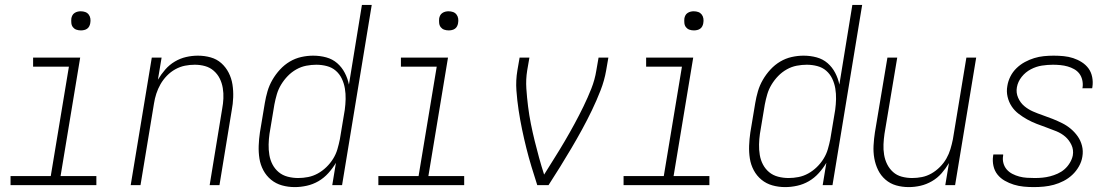

<svg xmlns="http://www.w3.org/2000/svg" viewBox="-20 -755 4540 783"><path d="M373 0H23V-37H187L261 -483H115V-520H307L227 -37H373ZM310 -631Q300 -631 291.5 -634Q283 -637 277.5 -644Q272 -651 271 -660.5Q270 -670 271 -680Q272 -686 275 -692Q278 -698 284 -702Q290 -706 296.5 -707.5Q303 -709 309 -709Q319 -709 327.5 -706Q336 -703 341.5 -696Q347 -689 348.5 -679.5Q350 -670 348 -660Q347 -654 344 -648Q341 -642 335.5 -638Q330 -634 323 -632.5Q316 -631 310 -631Z M513 0 599 -520H639L624 -430Q637 -452 654 -471.5Q671 -491 693 -504Q715 -517 739 -522.5Q763 -528 787 -528Q814 -528 839 -521Q864 -514 882.5 -497.5Q901 -481 912.5 -458.5Q924 -436 928 -410.5Q932 -385 931 -358Q930 -331 925 -305L875 0H835L886 -311Q890 -332 891 -353.5Q892 -375 888.5 -396Q885 -417 876 -435Q867 -453 851.5 -466.5Q836 -480 816 -485.5Q796 -491 774 -491Q754 -491 734 -487Q714 -483 695 -472.5Q676 -462 660.5 -446Q645 -430 634.5 -411.5Q624 -393 617.5 -373Q611 -353 608 -333L553 0Z M1182 8Q1155 8 1130 1Q1105 -6 1085.5 -22Q1066 -38 1054 -60.5Q1042 -83 1038 -108.5Q1034 -134 1035 -161Q1036 -188 1040 -215L1060 -335Q1064 -359 1071 -383Q1078 -407 1091 -429.5Q1104 -452 1122 -471.5Q1140 -491 1162 -504Q1184 -517 1208.5 -522.5Q1233 -528 1257 -528Q1285 -528 1310.5 -521Q1336 -514 1355 -497.5Q1374 -481 1386 -458Q1398 -435 1403 -410L1456 -735H1496L1375 0H1335L1350 -91Q1337 -69 1319 -49Q1301 -29 1278.5 -16Q1256 -3 1231 2.5Q1206 8 1182 8ZM1196 -29Q1216 -29 1236.5 -33Q1257 -37 1276 -47.5Q1295 -58 1311 -73.5Q1327 -89 1338.5 -107.5Q1350 -126 1356 -146.5Q1362 -167 1366 -187L1386 -307Q1389 -329 1389.5 -351Q1390 -373 1386.5 -394Q1383 -415 1374 -434Q1365 -453 1349.5 -466.5Q1334 -480 1313 -485.5Q1292 -491 1270 -491Q1250 -491 1229 -487Q1208 -483 1188.5 -472Q1169 -461 1153.5 -445Q1138 -429 1126.5 -410Q1115 -391 1109 -370.5Q1103 -350 1099 -329L1079 -209Q1076 -188 1075.5 -166Q1075 -144 1078.5 -123Q1082 -102 1091.5 -84Q1101 -66 1116.5 -53Q1132 -40 1153 -34.5Q1174 -29 1196 -29Z M1873 0H1523V-37H1687L1761 -483H1615V-520H1807L1727 -37H1873ZM1810 -631Q1800 -631 1791.5 -634Q1783 -637 1777.5 -644Q1772 -651 1771 -660.5Q1770 -670 1771 -680Q1772 -686 1775 -692Q1778 -698 1784 -702Q1790 -706 1796.5 -707.5Q1803 -709 1809 -709Q1819 -709 1827.5 -706Q1836 -703 1841.5 -696Q1847 -689 1848.5 -679.5Q1850 -670 1848 -660Q1847 -654 1844 -648Q1841 -642 1835.5 -638Q1830 -634 1823 -632.5Q1816 -631 1810 -631Z M2171 0Q2159 -37 2147.5 -75Q2136 -113 2126.5 -151Q2117 -189 2109 -227.5Q2101 -266 2095 -305.5Q2089 -345 2086 -386Q2083 -427 2090 -468L2099 -520H2139L2130 -468Q2124 -431 2126.5 -394Q2129 -357 2133.5 -321Q2138 -285 2145 -250Q2152 -215 2160.5 -180.5Q2169 -146 2178.5 -111.5Q2188 -77 2199 -43Q2220 -77 2241.5 -111Q2263 -145 2283.5 -180Q2304 -215 2323 -250Q2342 -285 2359.5 -321Q2377 -357 2391.5 -393.5Q2406 -430 2412 -468L2421 -520H2461L2452 -468Q2445 -427 2429 -386Q2413 -345 2394 -305.5Q2375 -266 2354 -227.5Q2333 -189 2310.5 -151Q2288 -113 2264.5 -75Q2241 -37 2217 0Z M2873 0H2523V-37H2687L2761 -483H2615V-520H2807L2727 -37H2873ZM2810 -631Q2800 -631 2791.5 -634Q2783 -637 2777.5 -644Q2772 -651 2771 -660.5Q2770 -670 2771 -680Q2772 -686 2775 -692Q2778 -698 2784 -702Q2790 -706 2796.5 -707.5Q2803 -709 2809 -709Q2819 -709 2827.5 -706Q2836 -703 2841.5 -696Q2847 -689 2848.5 -679.5Q2850 -670 2848 -660Q2847 -654 2844 -648Q2841 -642 2835.5 -638Q2830 -634 2823 -632.5Q2816 -631 2810 -631Z M3182 8Q3155 8 3130 1Q3105 -6 3085.5 -22Q3066 -38 3054 -60.5Q3042 -83 3038 -108.5Q3034 -134 3035 -161Q3036 -188 3040 -215L3060 -335Q3064 -359 3071 -383Q3078 -407 3091 -429.5Q3104 -452 3122 -471.5Q3140 -491 3162 -504Q3184 -517 3208.5 -522.5Q3233 -528 3257 -528Q3285 -528 3310.5 -521Q3336 -514 3355 -497.5Q3374 -481 3386 -458Q3398 -435 3403 -410L3456 -735H3496L3375 0H3335L3350 -91Q3337 -69 3319 -49Q3301 -29 3278.5 -16Q3256 -3 3231 2.5Q3206 8 3182 8ZM3196 -29Q3216 -29 3236.5 -33Q3257 -37 3276 -47.5Q3295 -58 3311 -73.5Q3327 -89 3338.5 -107.5Q3350 -126 3356 -146.5Q3362 -167 3366 -187L3386 -307Q3389 -329 3389.5 -351Q3390 -373 3386.5 -394Q3383 -415 3374 -434Q3365 -453 3349.5 -466.5Q3334 -480 3313 -485.5Q3292 -491 3270 -491Q3250 -491 3229 -487Q3208 -483 3188.5 -472Q3169 -461 3153.5 -445Q3138 -429 3126.5 -410Q3115 -391 3109 -370.5Q3103 -350 3099 -329L3079 -209Q3076 -188 3075.5 -166Q3075 -144 3078.5 -123Q3082 -102 3091.5 -84Q3101 -66 3116.5 -53Q3132 -40 3153 -34.5Q3174 -29 3196 -29Z M3686 8Q3659 8 3634.5 1Q3610 -6 3591 -22.5Q3572 -39 3561 -61.5Q3550 -84 3545.5 -109.5Q3541 -135 3542.5 -162Q3544 -189 3548 -215L3599 -520H3639L3587 -209Q3584 -188 3583 -166.5Q3582 -145 3585.5 -124Q3589 -103 3598 -85Q3607 -67 3622 -53.5Q3637 -40 3657.5 -34.5Q3678 -29 3700 -29Q3720 -29 3740 -33Q3760 -37 3778.5 -47.5Q3797 -58 3813 -74Q3829 -90 3839.5 -108.5Q3850 -127 3856 -147Q3862 -167 3866 -187L3921 -520H3961L3875 0H3835L3850 -90Q3837 -68 3820 -48.5Q3803 -29 3780.5 -16Q3758 -3 3734 2.5Q3710 8 3686 8Z M4196 8Q4175 8 4154.5 6Q4134 4 4114.5 -2Q4095 -8 4077.5 -18Q4060 -28 4048 -43Q4036 -58 4031.5 -78Q4027 -98 4030 -119L4031 -125H4071V-121Q4068 -105 4072 -90Q4076 -75 4085.5 -64Q4095 -53 4108.5 -46Q4122 -39 4137 -35Q4152 -31 4168 -30Q4184 -29 4200 -29Q4216 -29 4231.5 -30.5Q4247 -32 4262.5 -36Q4278 -40 4293.5 -47Q4309 -54 4321.5 -65Q4334 -76 4343 -91Q4352 -106 4355 -121Q4359 -144 4349.5 -164Q4340 -184 4324.5 -197.5Q4309 -211 4288.5 -219.5Q4268 -228 4248 -235Q4228 -242 4207.5 -250Q4187 -258 4169 -268Q4151 -278 4134 -291Q4117 -304 4105.5 -321.5Q4094 -339 4089 -360.5Q4084 -382 4088 -404Q4091 -424 4100.5 -443Q4110 -462 4125.5 -477Q4141 -492 4159.5 -502Q4178 -512 4197.5 -518Q4217 -524 4237 -526Q4257 -528 4277 -528Q4298 -528 4318 -526Q4338 -524 4356.5 -518Q4375 -512 4391.5 -501.5Q4408 -491 4419 -476Q4430 -461 4434 -441Q4438 -421 4435 -401L4434 -395H4394L4395 -399Q4397 -414 4393.5 -429Q4390 -444 4381.5 -455Q4373 -466 4360.5 -473Q4348 -480 4334 -484Q4320 -488 4304.5 -489.5Q4289 -491 4274 -491Q4252 -491 4229 -487.5Q4206 -484 4184 -472.5Q4162 -461 4146.5 -441.5Q4131 -422 4127 -399Q4123 -377 4132 -356.5Q4141 -336 4157 -322.5Q4173 -309 4192.5 -300.5Q4212 -292 4232.5 -285Q4253 -278 4273 -270Q4293 -262 4312 -252.5Q4331 -243 4347 -229.5Q4363 -216 4375 -199Q4387 -182 4392.5 -160.5Q4398 -139 4394 -116Q4391 -96 4380 -76.5Q4369 -57 4353 -42Q4337 -27 4317.5 -17Q4298 -7 4278 -1.5Q4258 4 4237 6Q4216 8 4196 8Z"/></svg>

Font: Iosevka Term Curly XLt Obl
Style: Regular
Weight: 200
Italic angle: -9°
Designer: Belleve Invis
Foundry: Belleve Invis
Version: Version 32.3.0